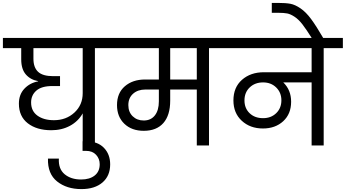

<svg xmlns="http://www.w3.org/2000/svg" viewBox="-47 -1001 2379 1321"><path d="M324 -174Q408 -174 465 -226.5Q522 -279 522 -360V-670H183V-597Q183 -537 215 -507Q247 -477 319 -477H366V-409H313Q239 -409 203 -377.5Q167 -346 167 -296Q167 -237 210.5 -205.5Q254 -174 324 -174ZM-27 -670V-740H737V-670H606V0H522V-221Q491 -166 434.5 -135.5Q378 -105 306 -105Q206 -105 144.5 -152.5Q83 -200 83 -288Q83 -351 121 -391Q159 -431 215 -441V-443Q163 -452 131 -488.5Q99 -525 99 -593V-670Z M513 300Q412 300 346 247.5Q280 195 283 90H358Q354 161 397.5 197.5Q441 234 511 234Q570 234 604.5 206.5Q639 179 639 129Q639 91 614 64Q589 37 545 37H521V-29H545Q624 -29 667.5 15.5Q711 60 711 130Q711 209 658 254.5Q605 300 513 300Z M942 -172Q991 -172 1018.5 -207Q1046 -242 1046 -304V-385H953Q901 -385 868.5 -356Q836 -327 836 -278Q836 -230 866 -201Q896 -172 942 -172ZM1307 -454V-670H1124V-454ZM683 -670V-740H1522V-670H1391V0H1307V-385H1124V-308Q1124 -208 1077 -154.5Q1030 -101 942 -101Q859 -101 808.5 -149.5Q758 -198 758 -278Q758 -361 812 -407.5Q866 -454 951 -454H1046V-670Z M1763 -188Q1818 -188 1853.5 -222.5Q1889 -257 1889 -311Q1889 -364 1853.5 -399Q1818 -434 1763 -434Q1707 -434 1671 -399.5Q1635 -365 1635 -310Q1635 -256 1670.5 -222Q1706 -188 1763 -188ZM1469 -670V-740H2312V-670H2180V0H2097V-434H1902Q1956 -382 1956 -301Q1956 -217 1901.5 -167Q1847 -117 1762 -117Q1674 -117 1616.5 -170Q1559 -223 1559 -310Q1559 -400 1618 -452Q1677 -504 1769 -504H2097V-670Z M2100 -736Q2061 -798 2034.5 -832.5Q2008 -867 1980 -885.5Q1952 -904 1929 -908.5Q1906 -913 1865 -913H1823V-981H1864Q1919 -981 1951 -975Q1983 -969 2020.5 -943.5Q2058 -918 2093.5 -870Q2129 -822 2179 -736Z"/></svg>

Font: SVN-Poppins
Style: Regular
Weight: 400
Designer: Ninad Kale (Devanagari), Jonny Pinhorn (Latin)
Foundry: Indian Type Foundry
Version: Version 3.002 2017